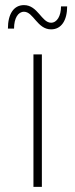

<svg xmlns="http://www.w3.org/2000/svg" viewBox="-20 -732 295 752"><path d="M180 -617C221 -617 243 -653 243 -707H219C219 -669 203 -643 180 -643C143 -643 128 -712 74 -712C33 -712 11 -676 11 -620H35C35 -661 51 -686 74 -686C111 -686 126 -617 180 -617ZM111 0H144V-519H111Z"/></svg>

Font: Talent ExtraLight
Style: Regular
Weight: 200
Designer: Mike Powis
Version: Version 1.001;hotconv 1.0.109;makeotfexe 2.5.65596